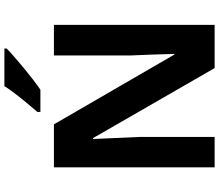

<svg xmlns="http://www.w3.org/2000/svg" viewBox="-80 -894 974 853"><g transform="rotate(-90 406.5 -467.0)"><path d="M723 0H531L220 -540H216Q218 -489 220.5 -438Q223 -387 225 -336V0H90V-714H281L591 -179H594Q593 -229 591 -278Q589 -327 587 -376V-714H723ZM618 -924Q604 -910 581 -890Q558 -870 531.5 -848Q505 -826 479.5 -806.5Q454 -787 435 -774H336V-787Q352 -806 373.5 -831.5Q395 -857 416 -884.5Q437 -912 451 -934H618Z"/></g></svg>

Font: Noto Sans Balinese
Style: Bold
Weight: 700
Designer: Aditya Bayu, David Williams
Foundry: David Williams
Version: Version 2.005; ttfautohint (v1.8.4.7-5d5b)